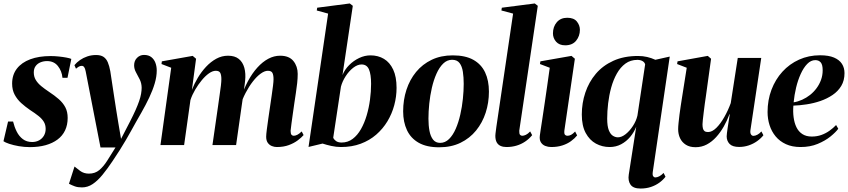

<svg xmlns="http://www.w3.org/2000/svg" viewBox="-29 -837 4894 1108"><path d="M360.5 -388H331.5Q328 -427 305.2 -455.8Q282.5 -484.5 242.5 -484.5Q222 -484.5 204.5 -477.2Q187 -470 176.5 -455.5Q166 -441 166 -419Q166 -394.5 177.5 -375.5Q189 -356.5 208.8 -340.2Q228.5 -324 252.5 -308Q286 -286 310.2 -264.8Q334.5 -243.5 348 -217.8Q361.5 -192 361.5 -156.5Q361.5 -116 346.5 -84.5Q331.5 -53 303 -31.8Q274.5 -10.5 234.2 0.8Q194 12 143.5 12Q111 12 79.5 6.5Q48 1 24.2 -7Q0.5 -15 -9 -22L17.5 -135.5H46.5Q54 -104.5 67.5 -77.5Q81 -50.5 103 -34Q125 -17.5 156.5 -17.5Q179 -17.5 196.8 -27.2Q214.5 -37 224.5 -54.2Q234.5 -71.5 234.5 -93Q234.5 -116.5 224 -134Q213.5 -151.5 193.5 -167.5Q173.5 -183.5 144 -202.5Q117 -221 93.5 -242.2Q70 -263.5 55.5 -290.8Q41 -318 41 -354.5Q41 -405.5 68.5 -441Q96 -476.5 145.8 -495Q195.5 -513.5 263 -513.5Q285.5 -513.5 309.8 -511Q334 -508.5 353.8 -504.8Q373.5 -501 382.5 -497Z M465.5 -425Q462 -443 456.5 -450Q451 -457 443 -457Q434 -457 426.5 -452.8Q419 -448.5 409.5 -440.5L400.5 -461Q414 -477.5 432.8 -490.5Q451.5 -503.5 475 -511.5Q498.5 -519.5 525.5 -519.5Q552.5 -519.5 568.5 -508.8Q584.5 -498 593.2 -477.2Q602 -456.5 607.5 -426Q611.5 -399.5 617.2 -362.2Q623 -325 629.2 -283Q635.5 -241 642 -200.2Q648.5 -159.5 654 -126.5L669.5 -35.5L721 -135Q740 -172 753 -201.2Q766 -230.5 774 -253.8Q782 -277 785.2 -296Q788.5 -315 788.5 -331Q788 -357.5 777.2 -378.8Q766.5 -400 755.8 -419.5Q745 -439 745 -460Q745 -486.5 761.8 -503.2Q778.5 -520 802 -520Q828.5 -520 844.5 -507.2Q860.5 -494.5 868 -474.2Q875.5 -454 875.5 -430Q875.5 -395 864 -356Q852.5 -317 832.5 -274.5Q812.5 -232 786.5 -186.5Q770.5 -159 756 -133Q741.5 -107 727.2 -81.2Q713 -55.5 697 -28.2Q681 -1 662.2 29Q643.5 59 620 93.5Q590.5 137.5 562.5 171.8Q534.5 206 505.8 225.2Q477 244.5 444 244.5Q420 244.5 403.2 238.5Q386.5 232.5 369 223.5L401 124Q412 133 433.2 149Q454.5 165 484 165Q519.5 165 544 144.5Q568.5 124 590.2 89.5Q612 55 637.5 14H551Z M1102.5 -498 1078.5 -318.5Q1092 -353.5 1112.5 -388Q1133 -422.5 1160 -451.5Q1187 -480.5 1219 -498Q1251 -515.5 1287 -515.5Q1326 -515.5 1349 -497Q1372 -478.5 1381 -445.8Q1390 -413 1385.5 -371Q1384.5 -363 1383 -349.5Q1381.5 -336 1379 -320.2Q1376.5 -304.5 1373.5 -290.5L1359.5 -266.5Q1377.5 -323 1402 -368.8Q1426.5 -414.5 1456.5 -447.5Q1486.5 -480.5 1519.5 -498Q1552.5 -515.5 1587.5 -515.5Q1639.5 -515.5 1664.2 -484.8Q1689 -454 1689 -410.5Q1689 -385 1686 -357.5Q1683 -330 1678.5 -300.8Q1674 -271.5 1669.5 -241Q1665.5 -213.5 1661.2 -182.8Q1657 -152 1653.2 -125.2Q1649.5 -98.5 1648 -82.5Q1648 -65.5 1653 -59.5Q1658 -53.5 1666 -53.5Q1675 -53.5 1686.8 -59.2Q1698.5 -65 1712 -78.5L1723 -57.5Q1710.5 -43 1689.2 -27Q1668 -11 1638 0.2Q1608 11.5 1568 11.5Q1554 11.5 1539.8 5.8Q1525.5 0 1516.2 -13Q1507 -26 1507 -48Q1507 -60.5 1510.8 -90Q1514.5 -119.5 1519.8 -155.5Q1525 -191.5 1529.5 -222Q1534.5 -256 1539 -287Q1543.5 -318 1546.5 -342.2Q1549.5 -366.5 1549.5 -379.5Q1549.5 -404 1543.2 -416.2Q1537 -428.5 1516.5 -428.5Q1498 -428.5 1475.5 -412.2Q1453 -396 1430.5 -367.2Q1408 -338.5 1388.5 -301.2Q1369 -264 1356 -221.5L1378 -308.5Q1375.5 -291.5 1373.8 -280Q1372 -268.5 1370.2 -257Q1368.5 -245.5 1366 -228.5L1333.5 0H1197L1229 -222Q1233.5 -256 1238.2 -287.2Q1243 -318.5 1245.8 -342.8Q1248.5 -367 1248.5 -379.5Q1248.5 -404 1242.2 -416.2Q1236 -428.5 1216 -428.5Q1198 -428.5 1177 -413.8Q1156 -399 1135.5 -374.2Q1115 -349.5 1097.5 -319.8Q1080 -290 1070 -259.5L1033.5 0H897L959 -446L903 -467.5L905 -483L1083 -514.5Z M1947.5 -404Q1960.5 -436 1986 -461.5Q2011.5 -487 2043.5 -502.2Q2075.5 -517.5 2109 -517.5Q2153 -517.5 2186.8 -497.2Q2220.5 -477 2240 -435.5Q2259.5 -394 2259.5 -330Q2259.5 -279.5 2246.2 -230Q2233 -180.5 2206.8 -137Q2180.5 -93.5 2142 -60Q2103.5 -26.5 2052.5 -7.5Q2001.5 11.5 1939 11.5Q1911 11.5 1883 5.2Q1855 -1 1832.5 -8.5L1751.5 11L1864.5 -758.5L1799 -776.5L1801.5 -792.5L1989.5 -817L2007 -803.5ZM1894 -42.5Q1897.5 -32.5 1909.5 -23.5Q1921.5 -14.5 1942.5 -14.5Q1978.5 -14.5 2006.2 -35.5Q2034 -56.5 2054 -91.8Q2074 -127 2087 -171Q2100 -215 2106.2 -262Q2112.5 -309 2112.5 -353Q2112.5 -408 2100.2 -436.5Q2088 -465 2057.5 -465Q2034 -465 2009.2 -445.8Q1984.5 -426.5 1965.5 -396.8Q1946.5 -367 1938.5 -337Z M2584 -517.5Q2656.5 -517.5 2702.5 -491.8Q2748.5 -466 2770.5 -419.2Q2792.5 -372.5 2792.5 -308Q2792.5 -244.5 2773.8 -186.8Q2755 -129 2718.5 -84Q2682 -39 2628.5 -13Q2575 13 2505 13Q2433.5 13 2387.5 -13Q2341.5 -39 2319.5 -86Q2297.5 -133 2297.5 -194.5Q2297.5 -260.5 2316.5 -318.8Q2335.5 -377 2372.2 -421.8Q2409 -466.5 2462.2 -492Q2515.5 -517.5 2584 -517.5ZM2580 -492Q2551 -492 2528.5 -470Q2506 -448 2489.8 -411.5Q2473.5 -375 2463.2 -330.2Q2453 -285.5 2448.2 -239Q2443.5 -192.5 2443.5 -152Q2443.5 -113 2449.5 -81.5Q2455.5 -50 2470.2 -31.2Q2485 -12.5 2511 -12.5Q2540 -12.5 2562.5 -34.8Q2585 -57 2601 -93.8Q2617 -130.5 2627.2 -175.5Q2637.5 -220.5 2642.2 -266.8Q2647 -313 2647 -353Q2647 -391 2642.2 -422.5Q2637.5 -454 2623.2 -473Q2609 -492 2580 -492Z M2967.5 -82.5Q2967 -65 2972 -59.2Q2977 -53.5 2985 -53.5Q2994 -53.5 3005.8 -59Q3017.5 -64.5 3030.5 -78.5L3042 -57Q3024 -35 3001.2 -19.8Q2978.5 -4.5 2951.5 3.5Q2924.5 11.5 2893.5 11.5Q2874.5 11.5 2859.8 5Q2845 -1.5 2837.2 -16Q2829.5 -30.5 2829.5 -53.5Q2829.5 -58.5 2830.5 -66.5Q2831.5 -74.5 2832.8 -84.8Q2834 -95 2835.5 -105.5L2932 -758.5L2864.5 -776.5L2867 -792.5L3057 -817L3074.5 -803.5Z M3152 11.5Q3134 11.5 3117.8 5.2Q3101.5 -1 3092.2 -16Q3083 -31 3086.5 -56Q3087 -62 3091 -87.5Q3095 -113 3101 -152.8Q3107 -192.5 3114.2 -241.2Q3121.5 -290 3129 -342.8Q3136.5 -395.5 3143.5 -446L3087 -467.5L3089.5 -483L3269 -514.5L3288.5 -498L3228 -84.5Q3226 -65.5 3231.2 -59.5Q3236.5 -53.5 3245 -53.5Q3256.5 -53.5 3266.5 -58.8Q3276.5 -64 3290 -78L3301.5 -55.5Q3287.5 -38 3266.2 -22.5Q3245 -7 3216.5 2.2Q3188 11.5 3152 11.5ZM3232.5 -575.5Q3198.5 -575.5 3180.2 -596.2Q3162 -617 3162 -644.5Q3162 -682.5 3184 -708.5Q3206 -734.5 3244.5 -734.5Q3282.5 -734.5 3300 -712.8Q3317.5 -691 3317.5 -665Q3317.5 -629 3295.8 -602.2Q3274 -575.5 3232.5 -575.5Z M3738 155.5Q3735.5 174 3740.8 180.5Q3746 187 3752 187Q3763 187 3775.5 180.5Q3788 174 3800.5 161L3811.5 183Q3797 202 3775.5 217.5Q3754 233 3727 242Q3700 251 3667.5 251Q3625.5 251 3609.8 228.8Q3594 206.5 3599.5 170.5L3642.5 -105.5Q3630 -74 3607.8 -47.2Q3585.5 -20.5 3555.5 -4.5Q3525.5 11.5 3489 11.5Q3446.5 11.5 3410 -8.2Q3373.5 -28 3351 -69.5Q3328.5 -111 3328.5 -176Q3328.5 -242 3348.8 -302.5Q3369 -363 3409.2 -410.8Q3449.5 -458.5 3510.5 -486.2Q3571.5 -514 3653 -514Q3681 -514 3705.5 -508.2Q3730 -502.5 3753 -492L3836 -510.5ZM3694 -465.5Q3691 -477.5 3678.8 -484.5Q3666.5 -491.5 3649.5 -491.5Q3609.5 -491.5 3580.2 -470Q3551 -448.5 3530.8 -412.5Q3510.5 -376.5 3498.2 -332Q3486 -287.5 3480.5 -241Q3475 -194.5 3475 -152.5Q3475 -109 3484.2 -85.8Q3493.5 -62.5 3507.8 -53.5Q3522 -44.5 3537 -44.5Q3558.5 -44.5 3581.8 -63Q3605 -81.5 3623.8 -110.5Q3642.5 -139.5 3649.5 -170Z M3985 12.5Q3951 12.5 3928.8 -1.8Q3906.5 -16 3895.5 -39.5Q3884.5 -63 3884.5 -91.5Q3884.5 -105.5 3886.8 -127.8Q3889 -150 3892.2 -175.2Q3895.5 -200.5 3899 -223.5Q3902.5 -246.5 3905 -262.5L3934 -446L3878.5 -467.5L3881 -483L4055.5 -514.5L4074.5 -498L4044.5 -281Q4041.5 -262 4038.2 -237.5Q4035 -213 4032 -188.8Q4029 -164.5 4027 -146Q4025 -127.5 4025 -120Q4025 -106 4027.5 -95.8Q4030 -85.5 4037 -80.2Q4044 -75 4057 -75Q4080.5 -75 4105 -99.2Q4129.5 -123.5 4151.2 -162Q4173 -200.5 4188 -242L4228.5 -502.5H4364L4301.5 -85Q4299.5 -69 4305 -61Q4310.5 -53 4319 -53Q4329 -53 4341.5 -59.5Q4354 -66 4365 -78.5L4376.5 -56.5Q4362 -38 4340.2 -22.5Q4318.5 -7 4292 2Q4265.5 11 4236.5 11Q4198 11 4181.2 -6.5Q4164.5 -24 4164.5 -50.5Q4164.5 -56 4166.2 -70.2Q4168 -84.5 4170.8 -103.2Q4173.5 -122 4176.8 -141.8Q4180 -161.5 4182.5 -177.5H4180.5Q4167 -141 4147.8 -107Q4128.5 -73 4104 -46Q4079.5 -19 4049.8 -3.2Q4020 12.5 3985 12.5Z M4808.5 -94Q4794 -74 4763.5 -49.2Q4733 -24.5 4689.5 -6.5Q4646 11.5 4591 11.5Q4542.5 11.5 4506.5 -5Q4470.5 -21.5 4447 -50Q4423.5 -78.5 4412 -114.8Q4400.5 -151 4400.5 -190.5Q4400.5 -259.5 4423 -319Q4445.5 -378.5 4486.2 -423.2Q4527 -468 4582.5 -493Q4638 -518 4703.5 -518Q4753 -518 4784 -504.8Q4815 -491.5 4829.8 -468.5Q4844.5 -445.5 4844.5 -415Q4844.5 -372.5 4825.8 -341.2Q4807 -310 4775.5 -288.8Q4744 -267.5 4705.5 -254.2Q4667 -241 4626.2 -234.8Q4585.5 -228.5 4549.5 -227.5Q4546.5 -192.5 4550.8 -160.2Q4555 -128 4567 -103Q4579 -78 4601 -63.5Q4623 -49 4655.5 -49Q4685.5 -49 4711.2 -58.2Q4737 -67.5 4758.2 -82.8Q4779.5 -98 4796 -115.5ZM4676 -490Q4650.5 -490 4629.2 -468Q4608 -446 4591.8 -410.2Q4575.5 -374.5 4565.2 -331.5Q4555 -288.5 4551 -246.5Q4576 -250.5 4600.2 -261.5Q4624.5 -272.5 4645.8 -289.2Q4667 -306 4683.2 -328Q4699.5 -350 4709 -376Q4718.5 -402 4718.5 -431.5Q4718.5 -464 4707.2 -477Q4696 -490 4676 -490Z"/></svg>

Font: Merriweather 144pt
Style: Bold Italic
Weight: 700
Italic angle: -7.8°
Version: Version 2.101